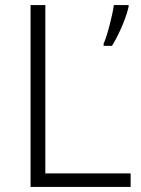

<svg xmlns="http://www.w3.org/2000/svg" viewBox="-20 -734 555 754"><path d="M100 0V-714H158V-53H493V0ZM485 -707Q480 -685 470 -658Q460 -631 447 -604Q434 -577 420 -554H387V-563Q393 -576 399 -595Q405 -614 410.5 -635.5Q416 -657 420.5 -677.5Q425 -698 427 -714H485Z"/></svg>

Font: Noto Sans Thai Light
Style: Regular
Weight: 300
Designer: Monotype Design Team
Foundry: Monotype Imaging Inc.
Version: Version 2.001